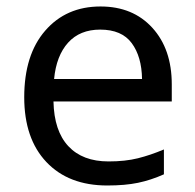

<svg xmlns="http://www.w3.org/2000/svg" viewBox="-20 -566 604 596"><path d="M292 -545.9Q392.6 -545.9 452.9 -479.7Q513.2 -413.6 513.2 -304.2V-251H146Q147.9 -159.7 192.1 -112.3Q236.3 -64.9 316.9 -64.9Q368.7 -64.9 408 -74.7Q447.3 -84.5 488.8 -102.1V-24.9Q448.2 -6.8 408.2 1.5Q368.2 9.8 313 9.8Q192.9 9.8 124 -63Q55.2 -135.7 55.2 -264.2Q55.2 -396 120.4 -470.9Q185.5 -545.9 292 -545.9ZM147.9 -320.8H420.9Q419.9 -390.1 388.9 -432.1Q357.9 -474.1 291 -474.1Q228 -474.1 191.4 -433.6Q154.8 -393.1 147.9 -320.8Z"/></svg>

Font: NotoSansMyanmarRegular
Style: Regular
Weight: 400
Designer: Monotype Design team
Foundry: Monotype Imaging Inc.
Version: Version 1.05